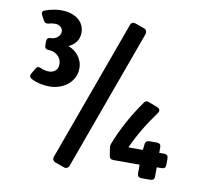

<svg xmlns="http://www.w3.org/2000/svg" viewBox="-79 -788 951 889"><g transform="rotate(10 396.0 -344.0)"><path d="M301.8 1Q298.8 9.3 291.7 12.5Q284.7 15.6 277.8 13.2L233.9 -2.9Q227.1 -5.4 223.4 -12Q219.7 -18.6 222.7 -26.9L463.9 -689.9Q466.8 -698.2 473.6 -700.9Q480.5 -703.6 489.7 -700.2L531.7 -685.1Q540 -682.1 542.2 -674.3Q544.4 -666.5 541.5 -658.2ZM268.1 -451.2Q268.1 -426.3 257.8 -406.5Q247.6 -386.7 230.5 -372.8Q213.4 -358.9 191.4 -351.6Q169.4 -344.2 146 -344.2Q98.6 -344.2 60.1 -363.8Q52.2 -367.7 50.3 -374.5Q48.3 -381.3 53.2 -389.2L67.9 -414.1Q73.2 -422.4 78.6 -423.6Q84 -424.8 89.8 -421.9Q101.1 -416.5 111.8 -414.3Q122.6 -412.1 129.9 -412.1Q138.7 -412.1 146.5 -414.3Q154.3 -416.5 160.4 -421.6Q166.5 -426.8 170.2 -434.6Q173.8 -442.4 173.8 -453.1Q173.8 -467.3 168.2 -478Q162.6 -488.8 153.8 -495.8Q145 -502.9 134.8 -506.3Q124.5 -509.8 115.2 -509.8H113.3Q94.2 -509.8 94.2 -528.8V-546.9Q94.2 -565.9 113.3 -565.9H115.2Q122.1 -565.9 129.6 -568.6Q137.2 -571.3 143.6 -576.2Q149.9 -581.1 154.1 -588.1Q158.2 -595.2 158.2 -604Q158.2 -616.7 147.9 -625.7Q137.7 -634.8 121.1 -634.8Q112.8 -634.8 105.5 -633.5Q98.1 -632.3 89.8 -629.9Q75.7 -627 68.8 -639.2L56.2 -662.1Q51.3 -670.4 52.7 -676.8Q54.2 -683.1 64 -687Q84.5 -694.3 103.3 -697.8Q122.1 -701.2 139.2 -701.2Q165.5 -701.2 185.8 -694.6Q206.1 -688 220.2 -676.5Q234.4 -665 241.7 -649.4Q249 -633.8 249 -615.2Q249 -588.9 234.9 -570.6Q220.7 -552.2 200.2 -543.9Q214.4 -538.6 226.8 -529.8Q239.3 -521 248.3 -509Q257.3 -497.1 262.7 -482.7Q268.1 -468.3 268.1 -451.2ZM742.2 -81.1Q742.2 -62 723.1 -62H700.2V-19Q700.2 0 681.2 0H639.2Q620.1 0 620.1 -19V-60.1H498Q487.3 -60.1 482.7 -64.2Q478 -68.4 477.1 -76.2L471.2 -113.8Q470.2 -120.1 470.9 -124.5Q471.7 -128.9 474.1 -134.8Q483.9 -160.6 496.8 -188.2Q509.8 -215.8 524.9 -243.4Q540 -271 556.9 -297.6Q573.7 -324.2 590.8 -348.1Q594.7 -353.5 600.3 -354.5Q606 -355.5 611.8 -353L653.8 -336.9Q663.1 -333 665.8 -325.9Q668.5 -318.8 661.1 -309.1Q647.5 -290 632.6 -268.3Q617.7 -246.6 603.8 -223.1Q589.8 -199.7 577.4 -176Q564.9 -152.3 555.2 -129.9H623L626 -155.8Q627 -166.5 632.8 -170.7Q638.7 -174.8 646 -174.8H681.2Q700.2 -174.8 700.2 -155.8V-129.9H723.1Q742.2 -129.9 742.2 -110.8Z"/></g></svg>

Font: New Telegraph
Style: Bold
Weight: 700
Designer: Frank Baranowski
Foundry: Frank Baranowski
Version: Version 3.001